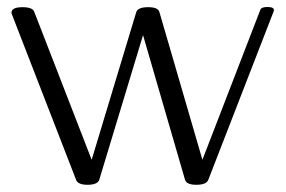

<svg xmlns="http://www.w3.org/2000/svg" viewBox="-20 -508 803 540"><path d="M532.2 11.7Q504.9 11.7 500.5 -2L382.3 -409.2L259.3 -2.9Q254.9 11.7 226.1 11.7Q199.7 11.7 194.3 -1.5L14.2 -465.8Q12.2 -470.7 12.2 -472.2Q12.2 -487.8 43.5 -487.8Q71.3 -487.8 76.2 -475.1L237.8 -58.6L363.3 -474.1Q367.7 -487.8 397 -487.8Q424.3 -487.8 428.2 -474.6L549.3 -58.6L712.4 -481Q715.3 -488.3 732.4 -488.3Q750.5 -488.3 750.5 -479.5Q750.5 -478.5 749.5 -475.6L565.9 -2.4Q560.5 11.7 532.2 11.7Z"/></svg>

Font: Gayathri Thin
Style: Regular
Weight: 100
Designer: Binoy Dominic <binoy.domenic@gmail.com>
Foundry: SMC
Version: Version 1.000